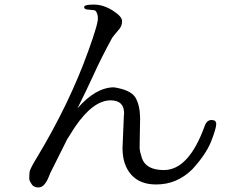

<svg xmlns="http://www.w3.org/2000/svg" viewBox="-20 -788 1040 840"><path d="M149 32Q175 32 194 -16L200 -31L274 -179L307 -231Q387 -349 464 -349Q523 -349 523 -292Q523 -289 522 -283L516 -140Q516 -67 554 -24Q592 19 662 19Q663 19 664 19Q754 19 821 -47Q881 -112 904 -170Q926 -227 926 -245Q926 -263 906 -263Q885 -263 876 -238Q806 -44 697 -44Q619 -44 601 -96Q591 -127 591 -140V-154L593 -273Q592 -329 572 -362Q551 -395 478 -406Q398 -405 319 -314Q357 -390 390 -462Q422 -533 471 -623Q474 -628 502 -661Q514 -675 514 -696Q514 -716 473 -742Q432 -768 390 -768Q348 -768 348 -757Q349 -746 366 -746L394 -743Q403 -740 408 -717Q408 -714 408 -711Q412 -691 366 -564Q284 -336 144 -103L132 -83Q110 -46 109 -33Q108 -19 108 -11Q108 -3 109 0Q109 3 118 17Q126 31 145 32Z"/></svg>

Font: Sawarabi Mincho
Style: Regular
Weight: 400
Version: Version 1.082; ttfautohint (v1.8.4.7-5d5b)